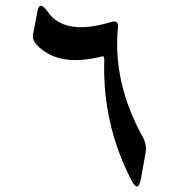

<svg xmlns="http://www.w3.org/2000/svg" viewBox="-20 -562 625 672"><path d="M111 -522 96 -443C93 -430 97 -419 106 -408C156 -352 234 -338 339 -365C343 -366 345 -362 345 -353C340 -203 372 -62 441 71C456 99 467 97 473 65L490 -30C493 -47 489 -65 480 -82C409 -210 380 -339 393 -468C394 -485 386 -490 369 -485C260 -452 186 -464 147 -521C128 -548 116 -549 111 -522Z"/></svg>

Font: XITS Math
Style: Regular
Weight: 400
Designer: MicroPress Inc., with final additions and corrections provided by Coen Hoffman, Elsevier (retired)
Version: Version 1.302